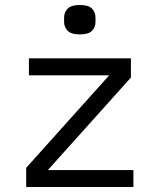

<svg xmlns="http://www.w3.org/2000/svg" viewBox="-20 -750 640 770"><path d="M85 0V-77L418 -448H96V-516H505V-439L172 -68H515V0ZM300 -612Q266 -612 251.5 -626.5Q237 -641 237 -663V-679Q237 -701 251.5 -715.5Q266 -730 300 -730Q335 -730 349 -715.5Q363 -701 363 -679V-663Q363 -641 349 -626.5Q335 -612 300 -612Z"/></svg>

Font: Lilex Nerd Font
Style: Regular
Weight: 400
Designer: Mike Abbink, Paul van der Laan, Pieter van Rosmalen, Mikhael Khrustik
Foundry: Mikhael Khrustik
Version: Version 2.400; ttfautohint (v1.8.4.7-5d5b);Nerd Fonts 3.3.0